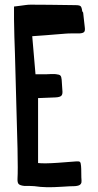

<svg xmlns="http://www.w3.org/2000/svg" viewBox="-20 -729 420 822"><path d="M127 68Q119 67 105.5 67Q92 67 84 67Q66 65 60 59Q54 53 55 35Q57 3 55 -94Q53 -161 49.5 -296Q46 -431 44 -499Q43 -524 41.5 -573Q40 -622 40 -646V-701Q49 -702 64 -704Q79 -706 90 -707.5Q101 -709 111 -709Q175 -709 303 -707Q320 -707 325 -702.5Q330 -698 332 -681L336 -675Q337 -664 339.5 -643Q342 -622 343 -612Q345 -598 340.5 -592.5Q336 -587 321 -586Q311 -586 291 -586Q271 -586 261 -585Q246 -584 217 -581.5Q188 -579 174 -578L118 -574L132 -411H177L200 -412Q222 -412 222 -411Q234 -410 238.5 -405.5Q243 -401 244 -388L247 -343Q249 -326 243 -319.5Q237 -313 218 -312L143 -309V-31Q169 -28 227 -32Q304 -38 306 -38Q319 -39 322.5 -35.5Q326 -32 327 -18Q328 -8 328 12.5Q328 33 329 43Q331 62 313 66Q305 68 298 68Q282 68 245 70.5Q208 73 180.5 72.5Q153 72 127 68Z"/></svg>

Font: Because We Connect
Style: Regular
Weight: 400
Designer: Liz Wetzel, Aaron Williamson, Russ McMullin
Foundry: Red Hat
Version: Version 1.000